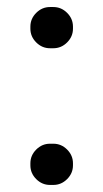

<svg xmlns="http://www.w3.org/2000/svg" viewBox="-20 -522 294 546"><path d="M66.4 -440.4V-446.3Q66.4 -468.8 83 -485.4Q99.6 -502 122.1 -502H131.8Q154.3 -502 170.9 -485.4Q187.5 -468.8 187.5 -446.3V-440.4Q187.5 -418 170.9 -401.4Q154.3 -384.8 131.8 -384.8H122.1Q99.6 -384.8 83 -401.4Q66.4 -418 66.4 -440.4ZM66.4 -51.8V-57.6Q66.4 -80.1 83 -96.7Q99.6 -113.3 122.1 -113.3H131.8Q154.3 -113.3 170.9 -96.7Q187.5 -80.1 187.5 -57.6V-51.8Q187.5 -29.3 170.9 -12.7Q154.3 3.9 131.8 3.9H122.1Q99.6 3.9 83 -12.7Q66.4 -29.3 66.4 -51.8Z"/></svg>

Font: YuPearl-Regular
Style: Regular
Weight: 400
Designer: Max Yao
Foundry: Max-Everyday
Version: Version 1.011; ttfautohint (v1.8.3)